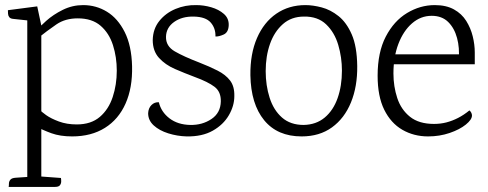

<svg xmlns="http://www.w3.org/2000/svg" viewBox="-20 -520 1913 753"><path d="M306 -500Q357 -500 399.5 -474Q442 -448 469 -394.5Q496 -341 498 -260Q500 -176 472.5 -114Q445 -52 391.5 -18.5Q338 15 263 15Q216 15 181.5 2.5Q147 -10 111 -29L137 -89Q142 -82 161 -68.5Q180 -55 211 -43.5Q242 -32 281 -32Q337 -32 371.5 -61.5Q406 -91 422 -139.5Q438 -188 438 -243Q438 -296 423 -343Q408 -390 374.5 -419Q341 -448 285 -448Q236 -448 201.5 -424.5Q167 -401 123 -366L116 -393Q133 -413 161 -438Q189 -463 226.5 -481.5Q264 -500 306 -500ZM138 172 219 178Q220 183 220 191.5Q220 200 215 206.5Q210 213 196 213H14Q15 208 15 200Q15 192 20.5 185Q26 178 42 177L87 174ZM126 -495 142 -420V213H87V-440L31 -446Q21 -447 16.5 -452.5Q12 -458 11.5 -466Q11 -474 11 -480Z M750 -500Q779 -500 808.5 -491.5Q838 -483 858 -465.5Q878 -448 877 -421Q876 -393 857 -384.5Q838 -376 825 -377Q826 -409 806.5 -431.5Q787 -454 740 -455Q694 -456 663 -434Q632 -412 631 -376Q630 -339 665.5 -318.5Q701 -298 761 -275Q802 -259 833.5 -243Q865 -227 882.5 -204Q900 -181 899 -143Q899 -105 877.5 -68Q856 -31 814.5 -7.5Q773 16 712 15Q675 14 640 3Q605 -8 583 -28Q561 -48 561 -76Q562 -96 574 -108Q586 -120 603 -119Q612 -81 644.5 -56Q677 -31 726 -30Q773 -29 809 -53Q845 -77 846 -122Q847 -160 821.5 -179.5Q796 -199 744 -218Q704 -233 666 -249.5Q628 -266 603.5 -293Q579 -320 579 -363Q580 -407 605 -438Q630 -469 668.5 -485Q707 -501 750 -500Z M1178 -500Q1207 -500 1241.5 -491Q1276 -482 1307.5 -457Q1339 -432 1359.5 -385Q1380 -338 1381 -261Q1382 -181 1356.5 -118.5Q1331 -56 1282 -20.5Q1233 15 1163 15Q1068 15 1016 -48.5Q964 -112 962 -225Q961 -309 988 -371Q1015 -433 1064 -466.5Q1113 -500 1178 -500ZM1172 -455Q1123 -455 1089.5 -425.5Q1056 -396 1039 -348Q1022 -300 1022 -241Q1022 -185 1037.5 -136.5Q1053 -88 1086 -59Q1119 -30 1171 -30Q1220 -31 1253.5 -59Q1287 -87 1304 -135Q1321 -183 1321 -243Q1321 -295 1306.5 -344Q1292 -393 1259 -424.5Q1226 -456 1172 -455Z M1685 -500Q1730 -500 1760.5 -483Q1791 -466 1808.5 -438Q1826 -410 1834 -377.5Q1842 -345 1842 -314V-268H1498L1495 -307H1806L1779 -287Q1783 -332 1772.5 -371Q1762 -410 1737.5 -434Q1713 -458 1673 -458Q1630 -458 1596 -428.5Q1562 -399 1542.5 -348Q1523 -297 1523 -232Q1523 -181 1538 -135.5Q1553 -90 1588 -62Q1623 -34 1682 -34Q1708 -34 1731 -40Q1754 -46 1776.5 -57.5Q1799 -69 1821 -87Q1826 -83 1828.5 -77.5Q1831 -72 1831 -67Q1831 -51 1807 -31.5Q1783 -12 1743.5 1.5Q1704 15 1659 15Q1603 15 1558 -11Q1513 -37 1487 -89.5Q1461 -142 1461 -223Q1461 -315 1493 -376.5Q1525 -438 1576.5 -469Q1628 -500 1685 -500Z"/></svg>

Font: Karma Variable Light
Style: Regular
Weight: 300
Designer: Joana Correia
Foundry: Indian Type Foundry
Version: Version 3.000